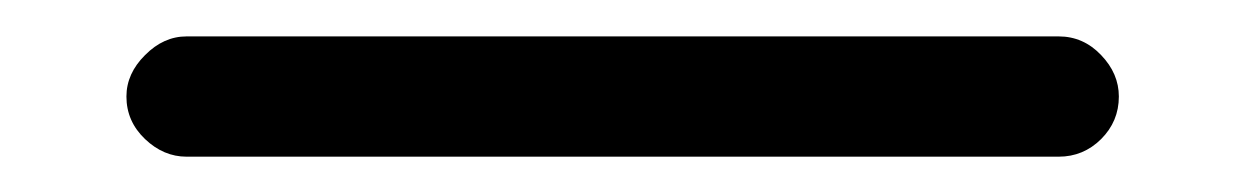

<svg xmlns="http://www.w3.org/2000/svg" viewBox="-20 58 687 106"><path d="M49.8 111.3Q49.8 98.6 60.1 88.4Q70.3 78.1 83 78.1H564.5Q578.1 78.1 587.9 88.4Q597.7 98.6 597.7 111.3Q597.7 125 587.9 134.8Q578.1 144.5 564.5 144.5H83Q70.3 144.5 60.1 134.8Q49.8 125 49.8 111.3Z"/></svg>

Font: KTXP_ComRound
Style: Medium
Weight: 500
Version: Version 1.01;May 16, 2022;FontCreator 13.0.0.2683 64-bit